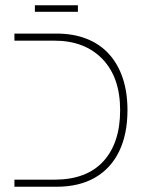

<svg xmlns="http://www.w3.org/2000/svg" viewBox="-20 -712 561 732"><path d="M35 0V-27H187Q310 -27 374 -97Q438 -167 438 -292Q438 -417 370.5 -487Q303 -557 187 -557H35V-584H195Q260 -584 310.5 -564Q361 -544 395.5 -506Q430 -468 448 -414Q466 -360 466 -292Q466 -201 434.5 -135.5Q403 -70 342.5 -35Q282 0 195 0ZM113 -667V-692H277V-667Z"/></svg>

Font: Noto Sans Hebrew Thin
Style: Regular
Weight: 250
Designer: Monotype Design Team
Foundry: Monotype Imaging Inc.
Version: Version 2.003